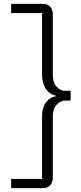

<svg xmlns="http://www.w3.org/2000/svg" viewBox="-20 -813 423 1000"><path d="M202 -793Q229 -793 242 -777.5Q255 -762 255 -738V-424Q255 -384 274.5 -362Q294 -340 318 -340H348V-289H318Q294 -289 274.5 -267Q255 -245 255 -204V112Q255 136 242 151.5Q229 167 202 167H38V119H199V-205Q199 -254 221 -281.5Q243 -309 271 -311V-315Q240 -320 219.5 -349.5Q199 -379 199 -423V-745H38V-793Z"/></svg>

Font: Mona Sans Light
Style: Regular
Weight: 300
Designer: Deni Anggara
Foundry: GitHub
Version: Version 2.000